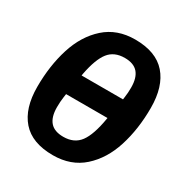

<svg xmlns="http://www.w3.org/2000/svg" viewBox="-168 -839 935 980"><g transform="rotate(30 300.0 -349.0)"><path d="M36 -251Q36 -376 69 -480Q102 -584 172.5 -647Q243 -710 349 -710Q472 -710 532 -641.5Q592 -573 592 -447Q592 -322 559 -218Q526 -114 455.5 -51Q385 12 279 12Q156 12 96 -56.5Q36 -125 36 -251ZM425 -286 426 -292H182L179 -271Q175 -244 175 -211Q175 -154 200 -125Q225 -96 278 -96Q342 -96 375 -140.5Q408 -185 425 -286ZM203 -414H447L449 -429Q453 -454 453 -487Q453 -544 428 -573Q403 -602 350 -602Q288 -602 255.5 -560.5Q223 -519 205 -426Z"/></g></svg>

Font: iA Writer Mono V
Style: Regular
Weight: 400
Italic angle: -9.5°
Designer: Mike Abbink, Paul van der Laan, Pieter van Rosmalen
Foundry: Bold Monday
Version: Version 2.000